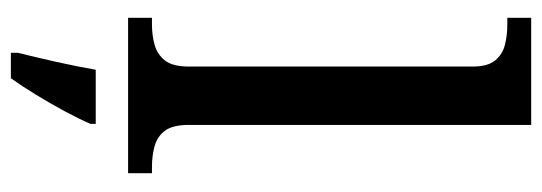

<svg xmlns="http://www.w3.org/2000/svg" viewBox="-350 -450 1021 362"><g transform="rotate(90 161.0 -269.5)"><path d="M14 0V-45H27Q47 -45 65 -50Q83 -55 94.5 -69.5Q106 -84 106 -115V-649Q106 -678 94.5 -692Q83 -706 65 -710.5Q47 -715 27 -715H14V-760H216V-115Q216 -84 227 -69.5Q238 -55 256 -50Q274 -45 295 -45H307V0ZM80 208Q88 176 97 136Q106 96 112 61H214V71Q205 92 190.5 119Q176 146 159.5 173Q143 200 128 221H80Z"/></g></svg>

Font: Noto Serif Bengali Medium
Style: Regular
Weight: 500
Designer: Juan Bruce, Universal Thirst, Indian Type Foundry and the Monotype Design Team.
Foundry: Monotype Imaging Inc.
Version: Version 2.003; ttfautohint (v1.8.4.7-5d5b)